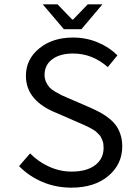

<svg xmlns="http://www.w3.org/2000/svg" viewBox="-20 -843 640 875"><path d="M271 -710 174.8 -823.2H242.2L309.1 -753.9H313L379.9 -823.2H446.8L351.1 -710ZM305.2 12.2Q234.9 12.2 173.6 -13.7Q112.3 -39.6 66.9 -85.9L117.2 -144Q154.8 -105.5 204.1 -83.3Q253.4 -61 306.2 -61Q375 -61 413.6 -90.3Q452.1 -119.6 452.1 -168.9Q452.1 -179.2 450.9 -188Q449.7 -196.8 446 -204.6Q442.4 -212.4 439.7 -218.5Q437 -224.6 429.4 -231.4Q421.9 -238.3 418.5 -242.2Q415 -246.1 404.3 -252.2Q393.6 -258.3 389.4 -260.7Q385.3 -263.2 371.6 -269.5Q357.9 -275.9 353.8 -277.6Q349.6 -279.3 334 -286.1L240.2 -327.1Q98.1 -382.8 98.1 -497.1Q98.1 -572.8 158.7 -622.3Q219.2 -671.9 313 -671.9Q372.6 -671.9 425.3 -649.9Q478 -627.9 515.1 -590.8L471.2 -537.1Q401.4 -599.1 313 -599.1Q253.4 -599.1 218.3 -573Q183.1 -546.9 183.1 -502Q183.1 -484.4 189.9 -469.5Q196.8 -454.6 205.3 -445.1Q213.9 -435.5 231.7 -425Q249.5 -414.6 260 -409.4Q270.5 -404.3 293 -395Q297.4 -393.1 299.8 -392.1L392.1 -352.1Q418.5 -340.3 438.2 -329.6Q458 -318.8 477.5 -303.2Q497.1 -287.6 509.5 -270Q522 -252.4 529.5 -228.5Q537.1 -204.6 537.1 -175.8Q537.1 -94.7 473.9 -41.3Q410.6 12.2 305.2 12.2Z"/></svg>

Font: Office Code Pro D
Style: Regular
Weight: 400
Designer: Nathan Rutzky & Paul D. Hunt
Foundry: Adobe Systems Incorporated
Version: Version 1.004;PS 001.004;hotconv 1.0.70;makeotf.lib2.5.58329